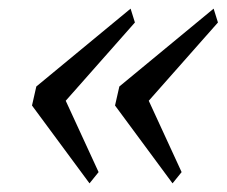

<svg xmlns="http://www.w3.org/2000/svg" viewBox="-20 -507 524 444"><path d="M54 -263 64 -307 282 -487 292 -455 132 -274 208 -109 187 -83ZM246 -263 256 -307 474 -487 484 -455 324 -274 400 -109 379 -83Z"/></svg>

Font: IBM Plex Serif
Style: Italic
Weight: 400
Italic angle: -14°
Designer: Mike Abbink, Paul van der Laan, Pieter van Rosmalen
Foundry: Bold Monday
Version: Version 3.001